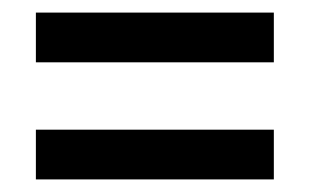

<svg xmlns="http://www.w3.org/2000/svg" viewBox="-20 -479 495 305"><path d="M37 -273H415V-194H37ZM37 -459H415V-380H37Z"/></svg>

Font: Khand Medium
Style: Regular
Weight: 500
Designer: Devanagari: Sanchit Sawaria, Jyotish Sonowal; Latin: Satya Rajpurohit
Foundry: Indian Type Foundry
Version: Version 1.100;PS 1.0;hotconv 1.0.78;makeotf.lib2.5.61930; tt